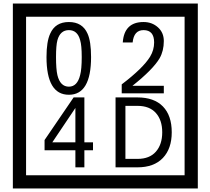

<svg xmlns="http://www.w3.org/2000/svg" viewBox="-20 -980 1195 1090"><path d="M1103 90H53V-960H1103ZM1028 15V-885H128V15ZM497 -656Q497 -442 371 -442Q244 -442 244 -656Q244 -744 265 -789Q294 -855 371 -855Q448 -855 477 -789Q497 -745 497 -656ZM444 -656Q444 -723 435 -752Q420 -809 371 -809Q322 -809 306 -752Q298 -723 298 -656Q298 -587 306 -553Q322 -488 371 -488Q419 -488 435 -554Q444 -587 444 -656ZM910 -450H671V-501Q792 -593 832 -658Q855 -696 855 -739Q855 -809 795 -809Q740 -809 733 -739H677Q685 -855 795 -855Q843 -855 876.5 -825Q910 -795 910 -747Q910 -691 886 -649Q848 -585 732 -493H910ZM508 -127H459V-30H408V-127H233V-185L398 -427H459V-172H508ZM408 -172V-367L277 -172ZM955 -229Q955 -136 904.5 -83Q854 -30 760 -30H636V-427H760Q855 -427 905 -375.5Q955 -324 955 -229ZM901 -229Q901 -298 865 -338.5Q829 -379 761 -379H692V-78H761Q829 -78 865 -119Q901 -160 901 -229Z"/></svg>

Font: Unicode BMP Fallback SIL
Style: Regular
Weight: 400
Foundry: NRSI, SIL International
Version: Version 5.1 Based on Unicode 5.1